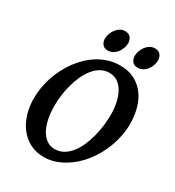

<svg xmlns="http://www.w3.org/2000/svg" viewBox="-195 -922 961 1053"><g transform="rotate(30 286.0 -396.0)"><path d="M447.8 -369.1Q447.8 -410.2 439.9 -446Q432.1 -481.9 417 -508.5Q401.9 -535.2 379.2 -550.3Q356.4 -565.4 327.1 -565.4Q297.4 -565.4 272.9 -551.3Q248.5 -537.1 229.5 -513.4Q210.4 -489.7 196.3 -458.7Q182.1 -427.7 172.9 -393.8Q163.6 -359.9 159.2 -325.2Q154.8 -290.5 154.8 -259.8Q154.8 -214.4 162.6 -176.3Q170.4 -138.2 185.8 -110.6Q201.2 -83 223.1 -67.9Q245.1 -52.7 273.9 -52.7Q305.2 -52.7 330.1 -67.6Q355 -82.5 374.3 -107.2Q393.6 -131.8 407.5 -164.3Q421.4 -196.8 430.4 -231.9Q439.5 -267.1 443.6 -302.7Q447.8 -338.4 447.8 -369.1ZM564.5 -377.9Q564.5 -343.3 557.9 -307.6Q551.3 -272 539.1 -237.3Q526.9 -202.6 509 -170.2Q491.2 -137.7 469.2 -109.9Q448.7 -83.5 423.1 -60.8Q397.5 -38.1 368.7 -21.2Q339.8 -4.4 308.6 5.4Q277.3 15.1 244.6 15.1Q194.8 15.1 156.2 -4.9Q117.7 -24.9 91.1 -59.3Q64.5 -93.8 50.5 -139.6Q36.6 -185.5 36.6 -236.8Q36.6 -272.9 42.7 -308.1Q48.8 -343.3 60.1 -376.5Q71.3 -409.7 87.2 -439.9Q103 -470.2 122.6 -497.1Q143.1 -524.4 168 -548.6Q192.9 -572.8 222.4 -590.8Q252 -608.9 286.1 -619.4Q320.3 -629.9 358.9 -629.9Q411.1 -629.9 449.7 -609.9Q488.3 -589.8 513.9 -555.4Q539.6 -521 552 -475.1Q564.5 -429.2 564.5 -377.9ZM334 -757.3Q334 -742.7 328.6 -726.6Q323.2 -710.4 313.2 -697Q303.2 -683.6 288.6 -675Q273.9 -666.5 255.9 -666.5Q232.4 -666.5 221.4 -681.4Q210.4 -696.3 210.4 -715.3Q210.4 -730 215.8 -745.8Q221.2 -761.7 231.2 -775.4Q241.2 -789.1 255.4 -797.9Q269.5 -806.6 287.6 -806.6Q311 -806.6 322.5 -791.7Q334 -776.9 334 -757.3ZM522.9 -757.3Q522.9 -742.7 517.6 -726.6Q512.2 -710.4 502.2 -697Q492.2 -683.6 477.5 -675Q462.9 -666.5 444.8 -666.5Q421.9 -666.5 410.6 -681.4Q399.4 -696.3 399.4 -715.3Q399.4 -730 404.8 -745.8Q410.2 -761.7 420.2 -775.4Q430.2 -789.1 444.3 -797.9Q458.5 -806.6 476.6 -806.6Q500 -806.6 511.5 -791.7Q522.9 -776.9 522.9 -757.3Z"/></g></svg>

Font: Gentium Basic
Style: Bold Italic
Weight: 700
Italic angle: -8°
Designer: J. Victor Gaultney and Annie Olsen
Foundry: SIL International
Version: Version 1.102; 2013; Maintenance release